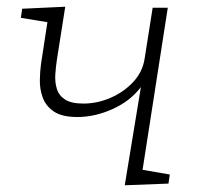

<svg xmlns="http://www.w3.org/2000/svg" viewBox="-20 -548 592 571"><path d="M351 3 399 -289Q367 -247 314.5 -223.5Q262 -200 210 -200Q164 -200 140 -216.5Q116 -233 107 -258Q98 -283 98.5 -310Q99 -337 102 -358L121 -482L42 -495L46 -522L174 -528L149 -369Q146 -349 144.5 -326.5Q143 -304 149 -284Q155 -264 173.5 -252Q192 -240 228 -240Q269 -240 308.5 -257Q348 -274 376 -304Q404 -334 410 -373L434 -525H479L404 -43L485 -29L481 -2Z"/></svg>

Font: Bitter Light
Style: Italic
Weight: 300
Italic angle: -9°
Designer: Sol Matas, and Bitter project Authors
Foundry: Sol Matas
Version: Version 2.001